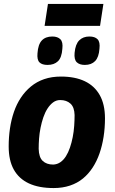

<svg xmlns="http://www.w3.org/2000/svg" viewBox="-20 -943 584 973"><path d="M252 10Q177 10 126.5 -13.5Q76 -37 50 -83.5Q24 -130 24 -201Q24 -248 30.5 -292Q37 -336 50.5 -375.5Q64 -415 85.5 -447.5Q107 -480 136.5 -504.5Q166 -529 204 -542Q242 -555 289 -555Q360 -555 409.5 -531.5Q459 -508 485.5 -461Q512 -414 512 -343Q512 -295 505 -250Q498 -205 484.5 -166Q471 -127 450 -94.5Q429 -62 400.5 -38.5Q372 -15 334.5 -2.5Q297 10 252 10ZM250 -109Q270 -110 286 -121Q302 -132 314 -151Q326 -170 334.5 -195Q343 -220 348.5 -248Q354 -276 356 -305Q358 -334 358 -360Q357 -400 337 -418Q317 -436 285 -436Q265 -436 249 -424Q233 -412 220.5 -392.5Q208 -373 199.5 -348Q191 -323 185.5 -295.5Q180 -268 178 -241Q176 -214 176 -189Q177 -146 196.5 -127.5Q216 -109 250 -109ZM410 -614Q383 -614 369 -627.5Q355 -641 358 -675Q362 -719 381.5 -738.5Q401 -758 433 -758Q461 -758 474.5 -744Q488 -730 484 -696Q481 -653 462 -633.5Q443 -614 410 -614ZM221 -614Q193 -614 180 -627Q167 -640 170 -673Q173 -718 192 -738Q211 -758 245 -758Q272 -758 286 -744Q300 -730 296 -696Q293 -651 273.5 -632.5Q254 -614 221 -614ZM206 -812 223 -923H504L487 -812Z"/></svg>

Font: Georama ExtraCondensed Thin
Style: Bold Italic
Weight: 700
Italic angle: -9°
Version: Version 1.001